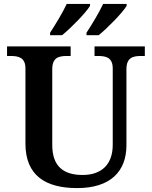

<svg xmlns="http://www.w3.org/2000/svg" viewBox="-20 -951 776 981"><path d="M422 -784V-771H484C529 -807 606 -886 627 -921V-931H507C486 -886 450 -827 422 -784ZM236 -784V-771H297C342 -807 419 -886 440 -921V-931H321C300 -886 264 -827 236 -784ZM374 10C544 10 626 -75 626 -209V-597C626 -657 659 -665 701 -665H720V-714H463V-665H481C522 -665 556 -657 556 -601V-211C556 -113 501 -57 402 -57C309 -57 247 -97 247 -210V-597C247 -657 280 -665 322 -665H341V-714H16V-665H34C75 -665 110 -657 110 -601V-217C110 -54 213 10 374 10Z"/></svg>

Font: Noto Serif Sinhala SemiBold
Style: Regular
Weight: 600
Designer: Jelle Bosma - Monotype Design Team
Foundry: Monotype Imaging Inc.
Version: Version 2.007